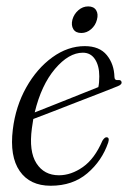

<svg xmlns="http://www.w3.org/2000/svg" viewBox="-20 -586 409 614"><path d="M326 -130Q306 -71.5 259.2 -31.8Q212.5 8 142 8Q75.5 8 43 -39Q10.5 -86 21 -172Q30 -246 64 -306.5Q98 -367 147.5 -402.8Q197 -438.5 251 -438.5Q298 -438.5 321.5 -409.8Q345 -381 346 -339.5Q346.5 -328.5 357.5 -330Q366.5 -331 368.5 -324.5Q371 -316 357 -310.5Q340 -303.5 305.8 -290.2Q271.5 -277 230.2 -261Q189 -245 150.5 -230Q112 -215 86.5 -205.5Q84 -191 82 -176Q72 -102 96.5 -63.8Q121 -25.5 168.5 -25.5Q207.5 -25.5 245 -51.8Q282.5 -78 307.5 -136Q315 -148 321.5 -147Q331 -146 326 -130ZM245 -417.5Q200 -417.5 156 -365.8Q112 -314 91 -226.5Q119 -237.5 157.5 -252.8Q196 -268 233.2 -283Q270.5 -298 294.5 -307.5Q297.5 -320.5 297.5 -342Q297.5 -375.5 283.8 -396.5Q270 -417.5 245 -417.5ZM240 -480.5Q222 -480.5 214.5 -492.8Q207 -505 211.5 -523Q216.5 -541 230.5 -553.2Q244.5 -565.5 262 -565.5Q280 -565.5 287.5 -553.2Q295 -541 290 -523Q285.5 -505 271.5 -492.8Q257.5 -480.5 240 -480.5Z"/></svg>

Font: Fraunces 144pt Soft Light
Style: Italic
Weight: 300
Italic angle: -16°
Version: Version 1.000;[b76b70a41]